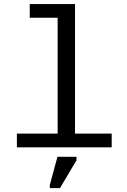

<svg xmlns="http://www.w3.org/2000/svg" viewBox="-20 -745 640 971"><path d="M359.4 -69.3H544.9V0H65.4V-69.3H271.5V-655.3H130.4V-724.6H359.4ZM231.9 206.5V190.4L270.5 47.9H366.7V65.9L283.2 206.5Z"/></svg>

Font: Cousine
Style: Regular
Weight: 400
Monospace: yes
Designer: Steve Matteson
Foundry: Ascender Corporation
Version: Version 1.20